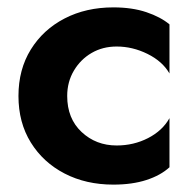

<svg xmlns="http://www.w3.org/2000/svg" viewBox="-20 -490 529 520"><path d="M162 -230Q162 -169 201 -132.5Q240 -96 296 -96Q342 -96 381 -116Q420 -136 439 -170V-37Q415 -15 376.5 -2.5Q338 10 287 10Q213 10 155 -20Q97 -50 63.5 -104Q30 -158 30 -230Q30 -302 63.5 -356Q97 -410 155 -440Q213 -470 287 -470Q338 -470 376.5 -457Q415 -444 439 -424V-291Q420 -324 379.5 -344Q339 -364 296 -364Q258 -364 228 -346.5Q198 -329 180 -298.5Q162 -268 162 -230Z"/></svg>

Font: Jost* Semi
Style: Regular
Weight: 600
Version: Version 3.7